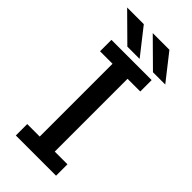

<svg xmlns="http://www.w3.org/2000/svg" viewBox="-272 -935 994 994"><g transform="rotate(45 225.0 -438.0)"><path d="M436.5 -733.5H346.5L202.5 -876H324.5ZM249 -733.5H159L15 -876H137ZM370.5 -616.5H277.5V-83.5H370.5V0H76V-83.5H167.5V-616.5H76V-700H370.5Z"/></g></svg>

Font: League Mono Condensed Medium
Style: Regular
Weight: 500
Width: 1
Designer: Tyler Finck
Foundry: The League of Moveable Type / Tyler Finck
Version: Version 2.210